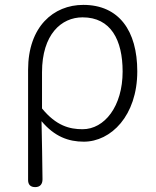

<svg xmlns="http://www.w3.org/2000/svg" viewBox="-20 -567 638 786"><path d="M95 79V170C95 189 105 199 124 199C144 199 154 187 154 167C153 82 152 21 150 -71C203 -8 260 13 323 13C434 13 542 -93 542 -275C542 -441 467 -547 321 -547C199 -547 95 -458 95 -281V-41ZM152 -234V-271C152 -426 231 -496 318 -496C434 -496 482 -403 482 -274C482 -132 408 -38 318 -38C265 -38 210 -52 152 -123V-197Z"/></svg>

Font: GenSenRounded2 TW L
Style: Regular
Weight: 300
Version: Version 2.100;PS 2.1;hotconv 16.6.51;makeotf.lib2.5.65220 DE